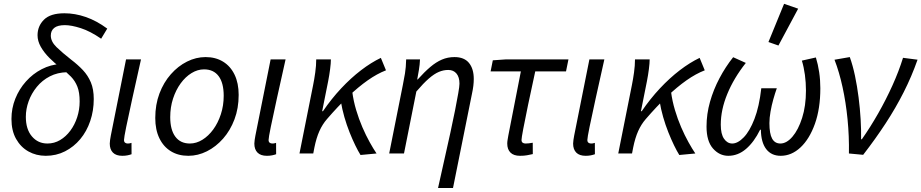

<svg xmlns="http://www.w3.org/2000/svg" viewBox="-20 -793 4761 992"><path d="M216.4 12Q167 12 127.1 -10.4Q87.1 -32.7 63.1 -75.3Q39.2 -117.8 39.2 -178.2Q39.2 -233.2 59 -282.9Q78.9 -332.7 114.2 -372.2Q149.4 -411.7 195.6 -435.6Q241.8 -459.5 294.1 -462.5L326.7 -419.9Q277 -418.9 237.5 -398.5Q197.9 -378.1 170.2 -344.1Q142.5 -310.1 128 -270Q113.5 -229.8 113.5 -189.4Q113.5 -125 144.9 -88.3Q176.2 -51.5 225 -51.5Q260.4 -51.5 290.5 -69.3Q320.6 -87.1 343.4 -117.8Q366.2 -148.5 378.8 -187.4Q391.5 -226.4 391.5 -268.7Q391.5 -315.4 379.9 -345Q368.3 -374.6 346.7 -397Q325.1 -419.4 294.3 -442Q262.7 -466.3 235.1 -493.9Q207.5 -521.6 190.8 -551.1Q174 -580.7 174 -610.8Q174 -658.2 207.2 -691.3Q240.4 -724.4 312.9 -724.4Q367.4 -724.4 423.3 -705.1Q479.3 -685.7 534.1 -645.2L502.6 -593Q446.3 -631.8 397.5 -647.5Q348.8 -663.1 315.4 -663.1Q277.7 -663.1 260.1 -648.8Q242.5 -634.5 242.5 -609.1Q242.5 -578.3 272.1 -549.5Q301.8 -520.7 348.2 -484.3Q382.3 -458.4 408.3 -430.8Q434.3 -403.2 449.4 -367.5Q464.4 -331.8 464.4 -281.3Q464.4 -221.1 446.2 -167.7Q428.1 -114.3 394.7 -74.2Q361.3 -34.2 315.9 -11.1Q270.5 12 216.4 12Z M611.8 12Q579.9 12 563.5 -4.5Q547.1 -21.1 547.1 -51.2Q547.1 -59.9 548.8 -70.2Q550.5 -80.5 552.6 -92.7L631.2 -486.1H708.5Q683.5 -374.5 663.6 -284.4Q643.6 -194.3 632.2 -137.8Q620.7 -81.3 620.7 -70Q620.7 -60 626.2 -55.8Q631.7 -51.5 639.8 -51.5Q643.5 -51.5 648.1 -52Q652.7 -52.5 659.4 -54.8L659.7 3.8Q650.5 7.2 638.6 9.6Q626.8 12 611.8 12Z M953.1 12Q901.3 12 862.9 -11.5Q824.6 -34.9 803.4 -78.8Q782.2 -122.6 782.2 -183.4Q782.2 -252.6 803.8 -309.9Q825.5 -367.3 862.7 -409.4Q899.9 -451.6 946.3 -474.8Q992.7 -498.1 1042.2 -498.1Q1093.9 -498.1 1132.3 -474.6Q1170.7 -451.2 1191.9 -407.3Q1213.1 -363.5 1213.1 -302.7Q1213.1 -233.5 1191.4 -176.2Q1169.8 -118.8 1132.6 -76.7Q1095.4 -34.5 1049 -11.3Q1002.6 12 953.1 12ZM961 -51.5Q994.4 -51.5 1025.7 -70.9Q1057 -90.3 1081.8 -124.1Q1106.5 -158 1121.1 -202.7Q1135.8 -247.5 1135.8 -298.2Q1135.8 -364.6 1109.6 -399.6Q1083.5 -434.6 1034.3 -434.6Q1000.9 -434.6 969.6 -415.4Q938.2 -396.2 913.5 -362.3Q888.8 -328.5 874.1 -283.7Q859.5 -239 859.5 -187.9Q859.5 -122.4 885.8 -87Q912.1 -51.5 961 -51.5Z M1358.8 12Q1326.9 12 1310.5 -4.5Q1294.1 -21.1 1294.1 -51.2Q1294.1 -59.9 1295.8 -70.2Q1297.5 -80.5 1299.6 -92.7L1378.2 -486.1H1455.5Q1430.5 -374.5 1410.6 -284.4Q1390.6 -194.3 1379.2 -137.8Q1367.7 -81.3 1367.7 -70Q1367.7 -60 1373.2 -55.8Q1378.7 -51.5 1386.8 -51.5Q1390.5 -51.5 1395.1 -52Q1399.7 -52.5 1406.4 -54.8L1406.7 3.8Q1397.5 7.2 1385.6 9.6Q1373.8 12 1358.8 12Z M1527.3 0 1597.8 -353.4Q1603.8 -382.7 1608.8 -418.5Q1613.8 -454.3 1613.8 -486.1H1689.6Q1689.6 -466.8 1685.6 -435.8Q1681.6 -404.7 1675.6 -374L1644.5 -218.3H1648.5Q1692.2 -282.4 1742.5 -336.2Q1792.8 -389.9 1845.2 -430Q1897.7 -470.1 1947.8 -494L1974.2 -429.7Q1928.4 -412 1879.7 -377.8Q1830.9 -343.5 1778.4 -293.4Q1725.9 -243.3 1669.5 -177.9Q1646 -151 1630.2 -115.7Q1614.4 -80.4 1604.5 -31.3L1598.5 0ZM1842.7 7.8Q1830.3 -12 1815.6 -42.2Q1800.9 -72.4 1786 -109.7Q1771.2 -147 1759.3 -188.2Q1747.5 -229.4 1740.7 -270.9L1800.3 -317.2Q1806.4 -270.8 1820.2 -224.5Q1834 -178.1 1852.3 -135.7Q1870.6 -93.3 1890.1 -58.4Q1909.5 -23.5 1925.5 0Z M2243.2 178.5Q2259.8 103.2 2276.1 31Q2292.4 -41.2 2306.6 -105.9Q2320.8 -170.6 2331.2 -223.3Q2341.6 -275.9 2347.7 -311.5Q2353.9 -347.1 2353.9 -360.9Q2353.9 -394.4 2338.5 -413Q2323 -431.6 2295.9 -431.6Q2271.4 -431.6 2247.6 -421.6Q2223.7 -411.6 2195.7 -387.3Q2167.7 -363 2131.1 -320.1L2067.3 0H1990.8L2061.3 -353.6Q2067.3 -383 2072.4 -413.6Q2077.5 -444.3 2078.5 -486.1H2150Q2149 -459 2144.3 -431.5Q2139.5 -403.9 2135.6 -382.4H2138Q2173.1 -421.4 2203.2 -446.9Q2233.3 -472.4 2263.3 -485.2Q2293.3 -498.1 2328.1 -498.1Q2378.4 -498.1 2403.1 -467.8Q2427.8 -437.5 2427.8 -384.9Q2427.8 -368.2 2425.6 -349.6Q2423.4 -331 2418.4 -308L2320.5 178.5Z M2666.8 12Q2634.3 12 2617.6 -4.5Q2600.8 -21.1 2600.8 -51.2Q2600.8 -59.9 2602.5 -70.2Q2604.2 -80.5 2606.3 -92.7L2671.1 -424H2514.8L2526.2 -481.4L2593.2 -486.1H2917L2904.4 -424H2745.4Q2724.4 -328.4 2708.5 -251.8Q2692.5 -175.1 2683.5 -127.3Q2674.5 -79.6 2674.5 -70Q2674.5 -60 2680.3 -55.8Q2686.1 -51.5 2694.8 -51.5Q2704.1 -51.5 2711.6 -52.4Q2719 -53.3 2732.5 -55.5L2732.8 3.1Q2718.1 6.4 2702.9 9.2Q2687.8 12 2666.8 12Z M3005.8 12Q2973.9 12 2957.5 -4.5Q2941.1 -21.1 2941.1 -51.2Q2941.1 -59.9 2942.8 -70.2Q2944.5 -80.5 2946.6 -92.7L3025.2 -486.1H3102.5Q3077.5 -374.5 3057.6 -284.4Q3037.6 -194.3 3026.2 -137.8Q3014.7 -81.3 3014.7 -70Q3014.7 -60 3020.2 -55.8Q3025.7 -51.5 3033.8 -51.5Q3037.5 -51.5 3042.1 -52Q3046.7 -52.5 3053.4 -54.8L3053.7 3.8Q3044.5 7.2 3032.6 9.6Q3020.8 12 3005.8 12Z M3174.3 0 3244.8 -353.4Q3250.8 -382.7 3255.8 -418.5Q3260.8 -454.3 3260.8 -486.1H3336.6Q3336.6 -466.8 3332.6 -435.8Q3328.6 -404.7 3322.6 -374L3291.5 -218.3H3295.5Q3339.2 -282.4 3389.5 -336.2Q3439.8 -389.9 3492.2 -430Q3544.7 -470.1 3594.8 -494L3621.2 -429.7Q3575.4 -412 3526.7 -377.8Q3477.9 -343.5 3425.4 -293.4Q3372.9 -243.3 3316.5 -177.9Q3293 -151 3277.2 -115.7Q3261.4 -80.4 3251.5 -31.3L3245.5 0ZM3489.7 7.8Q3477.3 -12 3462.6 -42.2Q3447.9 -72.4 3433 -109.7Q3418.2 -147 3406.3 -188.2Q3394.5 -229.4 3387.7 -270.9L3447.3 -317.2Q3453.4 -270.8 3467.2 -224.5Q3481 -178.1 3499.3 -135.7Q3517.6 -93.3 3537.1 -58.4Q3556.5 -23.5 3572.5 0Z M3742.9 12Q3696.9 12 3663.6 -25.9Q3630.4 -63.8 3630.4 -139.2Q3630.4 -203.4 3648.3 -266.8Q3666.3 -330.3 3697.4 -389Q3728.4 -447.7 3768 -497.4L3833.4 -467.9Q3771.1 -389.1 3737.6 -307.3Q3704 -225.6 3704 -148.8Q3704 -100.2 3720.9 -75.9Q3737.8 -51.5 3763.3 -51.5Q3791.8 -51.5 3822.6 -83.3Q3853.5 -115.1 3878 -178.5Q3902.6 -241.9 3913.3 -336.9H3993.5Q3984.4 -311.6 3975.5 -280Q3966.6 -248.5 3961 -216.2Q3955.3 -183.9 3955.3 -157Q3955.3 -102 3969.3 -76.8Q3983.3 -51.5 4012 -51.5Q4044 -51.5 4074.3 -86.7Q4104.5 -121.9 4124.3 -183.7Q4144.1 -245.5 4144.1 -325.5Q4144.1 -366.5 4138.7 -406.3Q4133.3 -446.2 4123 -479.8L4195.4 -496.1Q4206.4 -460.4 4212.4 -420Q4218.4 -379.6 4218.4 -337Q4218.4 -231.8 4190.4 -153.3Q4162.4 -74.9 4116 -31.4Q4069.5 12 4013.7 12Q3965.2 12 3938.7 -22.7Q3912.1 -57.4 3911.2 -122.6H3907.2Q3876.2 -59.4 3834.6 -23.7Q3793 12 3742.9 12ZM4001.9 -557.8 3950.3 -575.9 4031.1 -773.3 4103.8 -748.1Z M4366.1 0Q4367.6 -89.7 4359 -177Q4350.3 -264.4 4333.2 -342.7Q4316.2 -421 4291.6 -484.4L4370.6 -498.1Q4386.2 -454.7 4397.5 -401.1Q4408.7 -347.4 4416 -290Q4423.4 -232.6 4426.6 -177Q4429.8 -121.3 4429 -73.6H4433Q4476.9 -136 4517.4 -207.2Q4557.9 -278.4 4591.1 -351.9Q4624.3 -425.5 4645.6 -494.3L4720.7 -484.6Q4690.4 -398.2 4649.2 -316.9Q4608.1 -235.6 4555.9 -155.7Q4503.7 -75.8 4439.7 6.9Z"/></svg>

Font: Source Sans Variable
Style: Italic
Weight: 200
Italic angle: -11°
Designer: Paul D. Hunt
Foundry: Adobe Systems Incorporated
Version: Version 3.006;hotconv 1.0.111;makeotfexe 2.5.65597